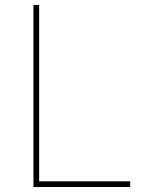

<svg xmlns="http://www.w3.org/2000/svg" viewBox="-20 -747 602 767"><path d="M500 0H113.6V-727.3H136.4V-22.7H500Z"/></svg>

Font: Linik Sans Thin
Style: Regular
Weight: 100
Designer: Fonts by Rasmus Andersson / Changes by Cristiano Sobral with parts from Marc Monis
Foundry: rsms
Version: Version 3.020; ttfautohint (v1.6)